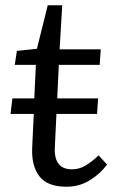

<svg xmlns="http://www.w3.org/2000/svg" viewBox="-20 -694 442 728"><path d="M232 14Q159 14 129 -26Q99 -66 102 -133L108 -262H20L27 -321H110L116 -448H36L44 -501L120 -509L161 -674H216L206 -507H362L358 -448H203L197 -321H352L348 -262H194L188 -137Q183 -52 253 -52Q282 -52 306.5 -67.5Q331 -83 354 -105L386 -70Q360 -35 320.5 -10.5Q281 14 232 14Z"/></svg>

Font: Literata 12pt
Style: Italic
Weight: 400
Italic angle: -2°
Designer: Latin by Veronika Burian and Jose Scaglione. Greek by Irene Vlachou. Cyrillic by Vera Evstafieva
Foundry: TypeTogether
Version: Version 3.002